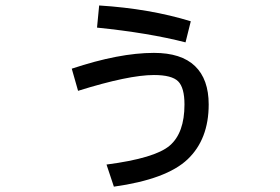

<svg xmlns="http://www.w3.org/2000/svg" viewBox="-20 -618 1040 712"><path d="M687.5 -539.1 668 -460.9Q531.2 -496.1 339.8 -515.6L347.7 -597.7Q535.2 -585.9 687.5 -539.1ZM402.3 74.2 375 -7.8Q554.7 -31.2 609.4 -78.1Q664.1 -125 664.1 -230.5Q664.1 -293 640.6 -316.4Q617.2 -339.8 550.8 -339.8Q457 -339.8 269.5 -281.2L246.1 -363.3Q421.9 -421.9 550.8 -421.9Q652.3 -421.9 703.1 -373Q753.9 -324.2 753.9 -230.5Q753.9 -101.6 675.8 -27.3Q597.7 46.9 402.3 74.2Z"/></svg>

Font: WenQuanYi Micro Hei
Style: Regular
Weight: 400
Foundry: Ascender Corporation
Version: Version 0.2.0-beta